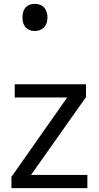

<svg xmlns="http://www.w3.org/2000/svg" viewBox="-20 -971 510 991"><path d="M431 0H39V-58L327 -468H56V-536H424V-470L140 -68H431ZM159 -811Q130 -811 113 -829Q96 -847 96 -881Q96 -914 112 -932.5Q128 -951 159 -951Q191 -951 208 -932Q225 -913 225 -881Q225 -848 207 -829.5Q189 -811 159 -811Z"/></svg>

Font: Noto Sans Tifinagh APT
Style: Regular
Weight: 400
Designer: JamraPatel
Foundry: JamraPatel LLC
Version: Version 2.006; ttfautohint (v1.8.4.7-5d5b)